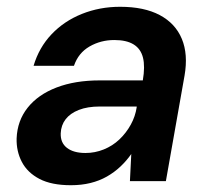

<svg xmlns="http://www.w3.org/2000/svg" viewBox="-20 -534 620 566"><path d="M189 12Q132 12 96.5 -6.5Q61 -25 44.5 -56.5Q28 -88 29 -126Q31 -178 61.5 -216.5Q92 -255 146.5 -276Q201 -297 274 -297H401Q408 -338 401.5 -364Q395 -390 374 -403Q353 -416 317 -416Q277 -416 244 -397Q211 -378 198 -340H79Q95 -394 132 -433Q169 -472 221.5 -493Q274 -514 334 -514Q405 -514 451 -489.5Q497 -465 516 -419.5Q535 -374 524 -311L469 0H363L367 -80Q353 -60 335 -43Q317 -26 295 -13.5Q273 -1 246.5 5.5Q220 12 189 12ZM232 -83Q260 -83 286 -93.5Q312 -104 332 -123Q352 -142 365.5 -166.5Q379 -191 383 -218V-220H274Q238 -220 212.5 -210Q187 -200 173.5 -182.5Q160 -165 159 -141Q158 -113 177.5 -98Q197 -83 232 -83Z"/></svg>

Font: DM Sans 16pt SemiBold
Style: Italic
Weight: 600
Italic angle: -10°
Version: Version 4.004;gftools[0.9.30]